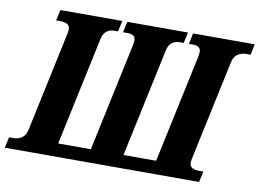

<svg xmlns="http://www.w3.org/2000/svg" viewBox="-115 -829 1275 944"><g transform="rotate(10 523.0 -357.0)"><path d="M-38 0 -26 -54H-4Q20 -54 38 -66.5Q56 -79 62 -108L168 -605Q171 -618 171 -628Q171 -660 123 -660H102L114 -714H423L411 -660H393Q370 -660 354 -647.5Q338 -635 332 -606L217 -66H380L495 -605Q498 -620 498 -631Q498 -660 458 -660H436L448 -714H751L739 -660H719Q696 -660 680 -647.5Q664 -635 658 -606L543 -66H706L821 -605Q824 -620 824 -631Q824 -660 784 -660H765L776 -714H1084L1073 -660H1051Q1027 -660 1008.5 -647.5Q990 -635 984 -606L878 -109Q875 -95 875 -86Q875 -54 923 -54H944L932 0Z"/></g></svg>

Font: Noto Serif Condensed ExtraBold
Style: Italic
Weight: 800
Width: 3
Italic angle: -12°
Designer: Monotype Design Team
Foundry: Monotype Imaging Inc.
Version: Version 2.014; ttfautohint (v1.8.4.7-5d5b)